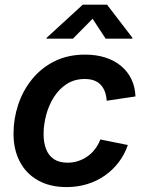

<svg xmlns="http://www.w3.org/2000/svg" viewBox="-20 -779 616 811"><path d="M261.2 11.2Q191.4 11.2 141.1 -16.8Q90.8 -44.9 64 -95.7Q37.1 -146.5 37.1 -214.4Q37.1 -277.8 57.1 -337.6Q77.1 -397.5 116 -445.1Q154.8 -492.7 210.9 -520.5Q267.1 -548.3 339.4 -548.3Q386.2 -548.3 424.6 -536.1Q462.9 -523.9 491 -500.7Q519 -477.5 534.9 -444.8Q550.8 -412.1 552.2 -371.6L430.7 -353.5Q429.2 -374.5 423.1 -391.4Q417 -408.2 405.8 -420.4Q394.5 -432.6 377.7 -439Q360.8 -445.3 337.9 -445.3Q294.4 -445.3 261.7 -424.1Q229 -402.8 207.3 -368.2Q185.5 -333.5 174.8 -292.5Q164.1 -251.5 164.1 -212.4Q164.1 -176.8 174.6 -149.4Q185.1 -122.1 207.5 -106.9Q230 -91.8 265.1 -91.8Q289.1 -91.8 310.5 -98.9Q332 -106 350.1 -118.9Q368.2 -131.8 381.8 -149.9Q395.5 -168 403.8 -189.9L520 -166.5Q505.9 -125.5 480.7 -92.8Q455.6 -60.1 422.1 -36.9Q388.7 -13.7 347.9 -1.2Q307.1 11.2 261.2 11.2ZM288.1 -615.7H176.3L176.8 -619.1L329.6 -759.3H432.1L539.6 -619.1L538.6 -615.7H426.3L371.1 -699.7Z"/></svg>

Font: Inter 17pt SemiBold
Style: Italic
Weight: 600
Italic angle: -9.3988°
Version: Version 4.001;git-66647c0bb